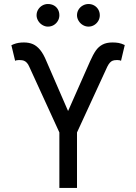

<svg xmlns="http://www.w3.org/2000/svg" viewBox="-20 -926 671 946"><path d="M272.5 -273.4 124 -597.7Q119.1 -609.4 112.3 -616.7Q105.5 -624 97.7 -627Q89.8 -629.9 79.1 -629.9H70.3Q65.4 -629.9 61 -628.9Q56.6 -627.9 54.7 -626L36.1 -703.1L46.9 -708Q59.6 -712.9 71.3 -714.8Q83 -716.8 97.7 -716.8Q123 -716.8 142.1 -708.5Q161.1 -700.2 177.7 -680.2Q194.3 -660.2 209 -624L315.4 -378.9L423.8 -624Q438.5 -657.2 452.1 -676.8Q465.8 -696.3 485.4 -706.5Q504.9 -716.8 534.2 -716.8Q550.8 -716.8 564.5 -714.4Q578.1 -711.9 594.7 -704.1L576.2 -626Q574.2 -627.9 570.3 -628.9Q566.4 -629.9 561.5 -629.9H552.7Q543 -629.9 535.2 -627Q527.3 -624 521 -616.7Q514.6 -609.4 508.8 -597.7L359.4 -273.4V0H272.5ZM160.2 -850.6Q160.2 -866.2 168 -878.9Q175.8 -891.6 188.5 -898.9Q201.2 -906.2 215.8 -906.2Q232.4 -906.2 245.1 -899.4Q257.8 -892.6 265.1 -879.9Q272.5 -867.2 272.5 -850.6Q272.5 -835.9 265.1 -823.2Q257.8 -810.5 245.1 -802.7Q232.4 -794.9 215.8 -794.9Q202.1 -794.9 189 -802.7Q175.8 -810.5 168 -823.7Q160.2 -836.9 160.2 -850.6ZM359.4 -850.6Q359.4 -866.2 367.2 -878.9Q375 -891.6 388.2 -898.9Q401.4 -906.2 416 -906.2Q431.6 -906.2 444.3 -898.9Q457 -891.6 464.4 -878.9Q471.7 -866.2 471.7 -850.6Q471.7 -835.9 464.4 -823.2Q457 -810.5 444.3 -802.7Q431.6 -794.9 416 -794.9Q401.4 -794.9 388.2 -802.7Q375 -810.5 367.2 -823.7Q359.4 -836.9 359.4 -850.6Z"/></svg>

Font: WEMIX Pretendard Variable
Style: Regular
Weight: 400
Designer: Base glyphs from Inter by Rasmus Andersson; Hangeul glyphs from Noto Sans CJK(Source Han Sans) by Jang Soo-young and Kan
Foundry: Kil Hyung-jin
Version: Version 1.000;Glyphs 3.2 (3208)